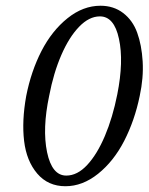

<svg xmlns="http://www.w3.org/2000/svg" viewBox="-20 -646 518 669"><path d="M71.3 -311.5Q88.4 -397.9 124.5 -468.3Q161.1 -539.1 215.3 -582.5Q269.5 -626 330.1 -626Q376 -626 409.2 -600.6Q442.4 -575.2 458 -532.2Q473.6 -489.3 477.1 -432.1Q480.5 -375 466.8 -311.5Q449.2 -226.1 412.6 -154.8Q376 -84 321.8 -40.5Q267.6 2.9 208 2.9Q147.5 2.9 109.9 -41Q72.3 -85 64 -154.8Q55.7 -224.6 71.3 -311.5ZM151.4 -312.5Q127 -197.3 144 -115.7Q161.1 -34.2 210.9 -34.2Q249.5 -34.2 283.9 -71.3Q318.4 -108.4 345.5 -172.4Q372.6 -236.3 388.7 -317.4Q411.6 -432.6 394.5 -510.7Q377.9 -588.9 328.1 -588.9Q290.5 -588.9 255.6 -552.7Q220.7 -516.6 193.6 -454.1Q166.5 -391.6 151.4 -312.5Z"/></svg>

Font: Metal
Style: Regular
Weight: 400
Designer: Danh Hong
Version: Version 8.002; ttfautohint (v1.8.3)